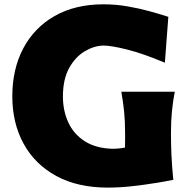

<svg xmlns="http://www.w3.org/2000/svg" viewBox="-20 -855 872 891"><path d="M560.1 -170.4Q560.5 -187.5 560.5 -203.6Q560.5 -219.7 560.5 -235.8Q560.5 -293.5 555.9 -338.1Q551.3 -382.8 543 -429.2H791Q782.2 -382.8 777.8 -338.1Q773.4 -293.5 773.4 -235.8Q773.4 -186 775.6 -135.7Q777.8 -85.4 784.2 -20.5Q753.4 -14.2 703.1 -5.9Q652.8 2.4 594.2 9Q535.6 15.6 480.5 15.6Q340.3 15.6 241.2 -38.3Q142.1 -92.3 89.6 -188Q37.1 -283.7 37.1 -408.2Q37.1 -534.2 87.9 -630.4Q138.7 -726.6 233.6 -780.8Q328.6 -835 460.9 -835Q517.6 -835 572.3 -825.4Q627 -815.9 675.5 -802.5Q724.1 -789.1 761.2 -776.9L745.1 -564Q643.1 -606.9 569.6 -625.2Q496.1 -643.6 459 -643.6Q414.6 -642.1 371.6 -616Q328.6 -589.8 300.3 -538.1Q272 -486.3 272 -407.2Q272 -341.3 296.9 -287.1Q321.8 -232.9 372.8 -200Q423.8 -167 501 -164.6Q532.2 -164.6 560.1 -170.4Z"/></svg>

Font: Pinar DS4-ExtraBold
Style: Regular
Weight: 800
Designer: Amin Abedi
Version: Version 2.000